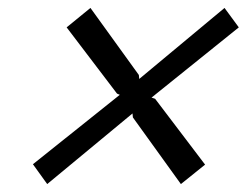

<svg xmlns="http://www.w3.org/2000/svg" viewBox="-20 -647 623 484"><path d="M497 -232 436 -183 315 -351 314 -361 99 -183 63 -233 282 -408 275 -411 148 -578 208 -627 330 -458 331 -448 546 -627 582 -578 362 -401 371 -398Z"/></svg>

Font: TypoPRO Sinkin Sans
Style: 300 Light Italic
Weight: 300
Italic angle: -112°
Designer: Keith Bates
Foundry: K-Type
Version: Sinkin Sans (version 1.0)  by Keith Bates   •   © 2014   www